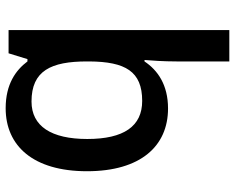

<svg xmlns="http://www.w3.org/2000/svg" viewBox="-94 -706 810 661"><g transform="rotate(90 310.5 -375.0)"><path d="M191 -578V-760H83V0H163L183 -65H191C221 -25 269 10 352 10C482 10 569 -85 569 -270C569 -454 483 -549 353 -549C271 -549 221 -513 191 -468H186C188 -490 191 -534 191 -578ZM327 -460C414 -460 458 -397 458 -271C458 -147 414 -79 329 -79C223 -79 191 -146 191 -270V-278C192 -402 225 -460 327 -460Z"/></g></svg>

Font: Noto Sans Lisu Medium
Style: Regular
Weight: 500
Designer: Monotype Design Team. David Williams.
Foundry: Monotype Imaging Inc.
Version: Version 2.102